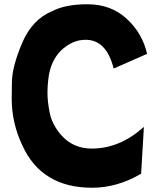

<svg xmlns="http://www.w3.org/2000/svg" viewBox="-20 -813 752 902"><path d="M413 69Q175 69 85 -130Q35 -235 35 -350Q35 -356 36 -428Q37 -500 84 -611Q131 -722 226 -761Q288 -793 391 -793Q501 -793 575 -725Q649 -657 671 -560L514 -491Q480 -626 383 -626Q367 -626 351 -623Q307 -613 268 -577Q216 -526 207 -441Q203 -410 203 -378Q203 -334 214 -281Q225 -228 267 -179Q323 -115 411 -115Q543 -115 656 -217L643 3Q531 69 413 69Z"/></svg>

Font: KN Bobohei
Style: Bold
Weight: 700
Designer: Kingnam Type Foundry
Version: Version 1.710;March 18, 2023